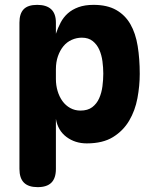

<svg xmlns="http://www.w3.org/2000/svg" viewBox="-20 -580 640 790"><path d="M133 -560Q171 -560 190.5 -542Q210 -524 210 -487V-441Q218 -465 229.5 -487Q241 -509 259 -525Q277 -541 303 -550.5Q329 -560 365 -560Q421 -560 458 -539Q495 -518 516.5 -480.5Q538 -443 546.5 -390.5Q555 -338 555 -276Q555 -227 545.5 -176Q536 -125 511.5 -83.5Q487 -42 445 -16Q403 10 337 10Q289 10 253.5 -16.5Q218 -43 210 -91V115Q210 153 191.5 171.5Q173 190 135 190Q97 190 78.5 171.5Q60 153 60 115V-487Q60 -524 77.5 -542Q95 -560 133 -560ZM317 -425Q295 -425 275 -416Q255 -407 241 -390Q227 -373 218.5 -349Q210 -325 210 -295V-255Q210 -229 217 -205.5Q224 -182 237 -164Q250 -146 269 -135.5Q288 -125 311 -125Q341 -125 359.5 -139Q378 -153 388 -175.5Q398 -198 401.5 -225Q405 -252 405 -277Q405 -302 401.5 -328Q398 -354 388.5 -375.5Q379 -397 361.5 -411Q344 -425 317 -425Z"/></svg>

Font: Maple Mono NL ExtraBold
Style: Regular
Weight: 800
Monospace: yes
Designer: subframe7536
Version: Version 7.000